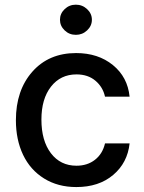

<svg xmlns="http://www.w3.org/2000/svg" viewBox="-20 -776 607 808"><path d="M301.3 11.2Q223.6 11.2 165.5 -24.9Q107.4 -61 77.1 -124.5Q46.9 -188 46.9 -270Q46.9 -396 116.2 -474.4Q185.5 -552.7 300.3 -552.7Q393.1 -552.7 455.1 -502.2Q517.1 -451.7 525.4 -369.1H421.9Q413.1 -409.7 381.6 -436.3Q350.1 -462.9 301.8 -462.9Q234.9 -462.9 194.6 -411.4Q154.3 -359.9 154.3 -272.9Q154.3 -183.6 194.3 -131.1Q234.4 -78.6 301.8 -78.6Q347.7 -78.6 379.6 -103.5Q411.6 -128.4 421.9 -172.4H525.4Q516.6 -90.8 456.3 -39.8Q396 11.2 301.3 11.2ZM299.3 -629.4Q271.5 -629.4 252 -648.2Q232.4 -667 232.4 -692.9Q232.4 -718.8 252 -737.5Q271.5 -756.3 299.3 -756.3Q326.7 -756.3 346.7 -737.5Q366.7 -718.8 366.7 -692.9Q366.7 -667 346.7 -648.2Q326.7 -629.4 299.3 -629.4Z"/></svg>

Font: Karasuma Gothic
Style: Regular
Weight: 500
Designer: Rasmus Andersson / Ryoko Nishizuka
Foundry: Genbu
Version: Version 1.00